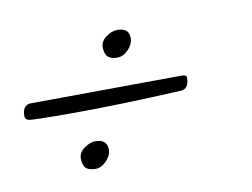

<svg xmlns="http://www.w3.org/2000/svg" viewBox="-64 -477 462 352"><g transform="rotate(-10 166.5 -301.0)"><path d="M274 -320 -8 -318Q-23 -317 -23 -297Q-23 -291 -17 -289Q-11 -287 68.5 -287Q148 -287 268 -293Q283 -294 283 -315Q283 -320 274 -320ZM97 -229Q119 -229 119 -210Q119 -199 109.5 -189Q100 -179 88.5 -179Q77 -179 71.5 -184Q66 -189 65.5 -201Q65 -213 76 -221Q87 -229 97 -229ZM172 -423Q194 -423 194 -404Q194 -393 184.5 -383Q175 -373 163.5 -373Q152 -373 146.5 -378Q141 -383 140.5 -395Q140 -407 151 -415Q162 -423 172 -423Z"/></g></svg>

Font: Mr De Haviland
Style: Regular
Weight: 400
Designer: Alejandro Paul
Foundry: Alejandro Paul
Version: Version 1.000